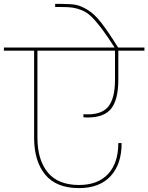

<svg xmlns="http://www.w3.org/2000/svg" viewBox="-55 -984 761 985"><path d="M350 -19Q234 -19 177 -88Q120 -157 120 -278V-724H-35V-740H533Q495 -800 466 -838Q437 -876 414 -898.5Q391 -921 364.5 -931.5Q338 -942 317 -945Q296 -948 260 -948H228V-964H260Q309 -964 335 -959Q361 -954 396 -932.5Q431 -911 466 -865.5Q501 -820 551 -740H686V-724H552V-576Q552 -466 510.5 -421Q469 -376 373 -382V-398Q460 -392 497.5 -433.5Q535 -475 535 -576V-724H137V-278Q137 -164 190 -99.5Q243 -35 350 -35Q447 -35 499.5 -91.5Q552 -148 552 -250H569Q569 -141 512 -80Q455 -19 350 -19Z"/></svg>

Font: Poppins Thin
Style: Regular
Weight: 250
Designer: Ninad Kale (Devanagari), Jonny Pinhorn (Latin)
Foundry: Indian Type Foundry
Version: Version 3.200;PS 1.000;hotconv 16.6.54;makeotf.lib2.5.65590